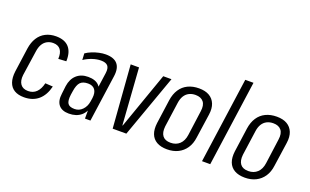

<svg xmlns="http://www.w3.org/2000/svg" viewBox="-82 -1145 2516 1557"><g transform="rotate(20 1175.5 -366.5)"><path d="M179 7Q128 7 95 -13Q62 -33 48.5 -72Q35 -111 42 -166L71 -374Q79 -429 103.5 -468Q128 -507 167.5 -527Q207 -547 257 -547Q332 -547 369 -505.5Q406 -464 403 -385L335 -381Q338 -433 317 -460.5Q296 -488 253 -488Q224 -488 200.5 -475Q177 -462 163 -437.5Q149 -413 144 -379L112 -161Q106 -110 127 -81Q148 -52 193 -52Q236 -52 264 -79.5Q292 -107 304 -159L370 -155Q351 -76 302.5 -34.5Q254 7 179 7Z M704 -178 736 -404Q742 -448 725 -467.5Q708 -487 666 -487Q631 -487 592.5 -474Q554 -461 521 -439L518 -495Q541 -511 570 -522.5Q599 -534 629 -540.5Q659 -547 685 -547Q756 -547 787 -511Q818 -475 808 -404L751 0H704ZM566 7Q506 7 478 -27.5Q450 -62 459 -126L467 -194Q476 -257 514.5 -292Q553 -327 614 -327Q679 -327 709.5 -293Q740 -259 731 -195L721 -127Q712 -62 671.5 -27.5Q631 7 566 7ZM597 -44Q636 -44 664 -72.5Q692 -101 699 -145L704 -177Q710 -225 691 -250.5Q672 -276 631 -276Q586 -276 564.5 -253Q543 -230 535 -175L530 -143Q523 -89 538 -66.5Q553 -44 597 -44Z M902 -540H974L1008 -52H1011L1183 -540H1254L1061 0H943Z M1413 7Q1359 7 1323.5 -13.5Q1288 -34 1273.5 -72.5Q1259 -111 1266 -166L1295 -374Q1303 -429 1328.5 -468Q1354 -507 1395.5 -527Q1437 -547 1491 -547Q1545 -547 1580 -526.5Q1615 -506 1630.5 -467.5Q1646 -429 1638 -374L1608 -166Q1601 -111 1575 -72.5Q1549 -34 1508 -13.5Q1467 7 1413 7ZM1422 -53Q1469 -53 1499.5 -81.5Q1530 -110 1537 -163L1566 -377Q1574 -431 1551.5 -459Q1529 -487 1482 -487Q1451 -487 1426.5 -474.5Q1402 -462 1387 -437.5Q1372 -413 1367 -377L1337 -163Q1331 -110 1352.5 -81.5Q1374 -53 1422 -53Z M1889 -740 1785 0H1714L1818 -740Z M2084 7Q2030 7 1994.5 -13.5Q1959 -34 1944.5 -72.5Q1930 -111 1937 -166L1966 -374Q1974 -429 1999.5 -468Q2025 -507 2066.5 -527Q2108 -547 2162 -547Q2216 -547 2251 -526.5Q2286 -506 2301.5 -467.5Q2317 -429 2309 -374L2279 -166Q2272 -111 2246 -72.5Q2220 -34 2179 -13.5Q2138 7 2084 7ZM2093 -53Q2140 -53 2170.5 -81.5Q2201 -110 2208 -163L2237 -377Q2245 -431 2222.5 -459Q2200 -487 2153 -487Q2122 -487 2097.5 -474.5Q2073 -462 2058 -437.5Q2043 -413 2038 -377L2008 -163Q2002 -110 2023.5 -81.5Q2045 -53 2093 -53Z"/></g></svg>

Font: Pathway Extreme Condensed Light
Style: Italic
Weight: 300
Width: 3
Italic angle: -8°
Version: Version 1.001;gftools[0.9.26]